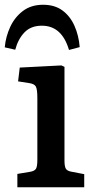

<svg xmlns="http://www.w3.org/2000/svg" viewBox="-35 -787 398 807"><path d="M38 0V-56L92 -65Q110 -68 116 -77.5Q122 -87 122 -115V-375Q122 -412 115.5 -423.5Q109 -435 86 -438L41 -445L48 -503L223 -512L236 -506V-112Q236 -87 242 -77.5Q248 -68 267 -65L319 -55V0ZM146 -767Q195 -767 227.5 -743Q260 -719 278 -678.5Q296 -638 300 -589L255 -577Q225 -679 141 -679Q95 -679 68 -651Q41 -623 29 -578L-15 -588Q-11 -633 8 -674Q27 -715 61.5 -741Q96 -767 146 -767Z"/></svg>

Font: Literata Medium
Style: Regular
Weight: 500
Designer: Latin by Veronika Burian and Jose Scaglione. Greek by Irene Vlachou. Cyrillic by Vera Evstafieva.
Foundry: TypeTogether
Version: Version 3.103; ttfautohint (v1.8.4.7-5d5b);gftools[0.9.29]